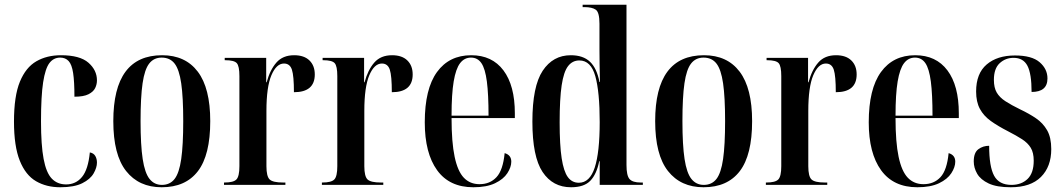

<svg xmlns="http://www.w3.org/2000/svg" viewBox="-20 -780 4481 810"><path d="M234 10Q176 10 132 -15.5Q88 -41 63.5 -102Q39 -163 39 -267Q39 -375 64 -435.5Q89 -496 133.5 -521.5Q178 -547 237 -547Q317 -547 353 -515.5Q389 -484 389 -441Q389 -424 381.5 -408.5Q374 -393 353.5 -382.5Q333 -372 294 -372Q294 -436 288.5 -472Q283 -508 269.5 -522.5Q256 -537 234 -537Q206 -537 188.5 -514Q171 -491 162 -433Q153 -375 153 -268Q153 -168 164 -109.5Q175 -51 198.5 -26.5Q222 -2 259 -2Q300 -2 326 -33.5Q352 -65 359 -137Q375 -134 382 -122Q389 -110 389 -94Q389 -73 375 -48.5Q361 -24 327 -7Q293 10 234 10Z M662 10Q566 10 512 -58.5Q458 -127 458 -269Q458 -547 664 -547Q762 -547 814.5 -477.5Q867 -408 867 -269Q867 -126 815 -58Q763 10 662 10ZM663 0Q697 0 716.5 -25Q736 -50 744.5 -109Q753 -168 753 -269Q753 -370 744.5 -428.5Q736 -487 716.5 -512Q697 -537 662 -537Q629 -537 609.5 -512Q590 -487 581.5 -428.5Q573 -370 573 -269Q573 -168 582 -109Q591 -50 611 -25Q631 0 663 0Z M925 0V-10H927Q965 -10 977.5 -23Q990 -36 990 -79V-459Q990 -501 979 -513.5Q968 -526 930 -526H928V-536H1103V-433H1105Q1119 -485 1146 -516Q1173 -547 1221 -547Q1263 -547 1285.5 -525Q1308 -503 1308 -466Q1308 -391 1220 -391Q1220 -460 1211.5 -486Q1203 -512 1178 -512Q1146 -512 1125 -462.5Q1104 -413 1104 -312V-79Q1104 -36 1117.5 -23Q1131 -10 1174 -10H1184V0Z M1338 0V-10H1340Q1378 -10 1390.5 -23Q1403 -36 1403 -79V-459Q1403 -501 1392 -513.5Q1381 -526 1343 -526H1341V-536H1516V-433H1518Q1532 -485 1559 -516Q1586 -547 1634 -547Q1676 -547 1698.5 -525Q1721 -503 1721 -466Q1721 -391 1633 -391Q1633 -460 1624.5 -486Q1616 -512 1591 -512Q1559 -512 1538 -462.5Q1517 -413 1517 -312V-79Q1517 -36 1530.5 -23Q1544 -10 1587 -10H1597V0Z M1977 10Q1876 10 1824 -62Q1772 -134 1772 -264Q1772 -405 1823.5 -476Q1875 -547 1968 -547Q2056 -547 2104 -483Q2152 -419 2152 -302V-282H1885Q1885 -180 1898 -118.5Q1911 -57 1937 -30Q1963 -3 2003 -3Q2047 -3 2074.5 -32.5Q2102 -62 2109 -134Q2137 -126 2137 -98Q2137 -75 2120.5 -49.5Q2104 -24 2068.5 -7Q2033 10 1977 10ZM2041 -292Q2041 -382 2034 -436Q2027 -490 2011 -513.5Q1995 -537 1967 -537Q1939 -537 1921 -513.5Q1903 -490 1894 -436.5Q1885 -383 1885 -292Z M2389 10Q2312 10 2269 -54.5Q2226 -119 2226 -267Q2226 -416 2269.5 -481.5Q2313 -547 2388 -547Q2440 -547 2469 -519.5Q2498 -492 2509 -434H2511Q2510 -479 2509.5 -511Q2509 -543 2509 -572V-680Q2509 -728 2493.5 -739Q2478 -750 2445 -750H2438V-760H2623V-84Q2623 -39 2636 -24.5Q2649 -10 2683 -10H2692V0H2510V-100H2508Q2497 -45 2470.5 -17.5Q2444 10 2389 10ZM2422 -9Q2468 -9 2489 -73Q2510 -137 2510 -265Q2510 -392 2491.5 -458.5Q2473 -525 2424 -525Q2395 -525 2376.5 -501Q2358 -477 2349.5 -420Q2341 -363 2341 -264Q2341 -168 2349.5 -112.5Q2358 -57 2375.5 -33Q2393 -9 2422 -9Z M2948 10Q2852 10 2798 -58.5Q2744 -127 2744 -269Q2744 -547 2950 -547Q3048 -547 3100.5 -477.5Q3153 -408 3153 -269Q3153 -126 3101 -58Q3049 10 2948 10ZM2949 0Q2983 0 3002.5 -25Q3022 -50 3030.5 -109Q3039 -168 3039 -269Q3039 -370 3030.5 -428.5Q3022 -487 3002.5 -512Q2983 -537 2948 -537Q2915 -537 2895.5 -512Q2876 -487 2867.5 -428.5Q2859 -370 2859 -269Q2859 -168 2868 -109Q2877 -50 2897 -25Q2917 0 2949 0Z M3211 0V-10H3213Q3251 -10 3263.5 -23Q3276 -36 3276 -79V-459Q3276 -501 3265 -513.5Q3254 -526 3216 -526H3214V-536H3389V-433H3391Q3405 -485 3432 -516Q3459 -547 3507 -547Q3549 -547 3571.5 -525Q3594 -503 3594 -466Q3594 -391 3506 -391Q3506 -460 3497.5 -486Q3489 -512 3464 -512Q3432 -512 3411 -462.5Q3390 -413 3390 -312V-79Q3390 -36 3403.5 -23Q3417 -10 3460 -10H3470V0Z M3850 10Q3749 10 3697 -62Q3645 -134 3645 -264Q3645 -405 3696.5 -476Q3748 -547 3841 -547Q3929 -547 3977 -483Q4025 -419 4025 -302V-282H3758Q3758 -180 3771 -118.5Q3784 -57 3810 -30Q3836 -3 3876 -3Q3920 -3 3947.5 -32.5Q3975 -62 3982 -134Q4010 -126 4010 -98Q4010 -75 3993.5 -49.5Q3977 -24 3941.5 -7Q3906 10 3850 10ZM3914 -292Q3914 -382 3907 -436Q3900 -490 3884 -513.5Q3868 -537 3840 -537Q3812 -537 3794 -513.5Q3776 -490 3767 -436.5Q3758 -383 3758 -292Z M4244 10Q4185 10 4151 -6Q4117 -22 4102.5 -47Q4088 -72 4088 -99Q4088 -136 4107.5 -150.5Q4127 -165 4153 -165Q4153 -77 4174 -38.5Q4195 0 4247 0Q4289 0 4315 -25Q4341 -50 4341 -102Q4341 -136 4328.5 -156.5Q4316 -177 4292 -192.5Q4268 -208 4233 -226Q4190 -248 4160 -269.5Q4130 -291 4114 -320.5Q4098 -350 4098 -394Q4098 -470 4142.5 -508Q4187 -546 4262 -546Q4333 -546 4366 -517.5Q4399 -489 4399 -449Q4399 -392 4332 -392Q4332 -469 4314.5 -502.5Q4297 -536 4256 -536Q4222 -536 4197.5 -513.5Q4173 -491 4173 -443Q4173 -410 4185 -389.5Q4197 -369 4221.5 -353Q4246 -337 4283 -319Q4321 -301 4350.5 -281Q4380 -261 4397.5 -230.5Q4415 -200 4415 -151Q4415 -77 4371.5 -33.5Q4328 10 4244 10Z"/></svg>

Font: Noto Serif Display ExtraCondensed SemiBold
Style: Regular
Weight: 600
Width: 2
Designer: Monotype Design Team
Foundry: Monotype Imaging Inc.
Version: Version 2.009